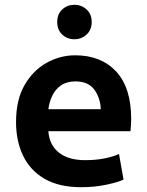

<svg xmlns="http://www.w3.org/2000/svg" viewBox="-20 -769 616 802"><path d="M320 13Q226 13 165.5 -22.5Q105 -58 76 -119.5Q47 -181 47 -259Q47 -352 82.5 -413.5Q118 -475 174.5 -506.5Q231 -538 294 -538Q402 -538 465 -470.5Q528 -403 528 -271Q528 -260 527 -246Q526 -232 525 -221H182Q186 -164 225.5 -132Q265 -100 336 -100Q380 -100 417.5 -107.5Q455 -115 477 -126L496 -19Q474 -8 424.5 2.5Q375 13 320 13ZM182 -313H401Q399 -360 374 -394.5Q349 -429 295 -429Q259 -429 235 -412.5Q211 -396 198.5 -369.5Q186 -343 182 -313ZM291 -605Q261 -605 240 -624.5Q219 -644 219 -677Q219 -710 240 -729.5Q261 -749 291 -749Q320 -749 341.5 -729.5Q363 -710 363 -677Q363 -644 341.5 -624.5Q320 -605 291 -605Z"/></svg>

Font: Ubuntu Sans
Style: Bold
Weight: 700
Designer: Dalton Maag Ltd
Foundry: Dalton Maag Ltd
Version: Version 1.006; ttfautohint (v1.8.4.7-5d5b)